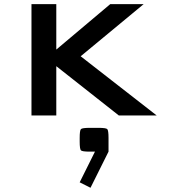

<svg xmlns="http://www.w3.org/2000/svg" viewBox="-20 -557 820 926"><path d="M503.4 174.3 416.5 348.6 364.3 322.3 438 174.3H413.1Q376.5 174.3 370.4 168.2Q364.3 162.1 364.3 125.5V108.4Q364.3 71.8 370.4 65.7Q376.5 59.6 413.1 59.6H454.6Q491.2 59.6 497.3 65.7Q503.4 71.8 503.4 108.4ZM131.8 0V-537.1H251.5V-317.9L511.7 -537.1H672.9L369.1 -285.6L735.8 0H553.2L251.5 -237.8V0Z"/></svg>

Font: Squarish Sans CT
Style: RegularSC
Weight: 400
Version: Version 0.9